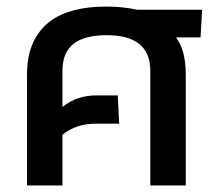

<svg xmlns="http://www.w3.org/2000/svg" viewBox="-20 -570 676 590"><path d="M63 0V-341.8Q63 -441.9 123.3 -495.8Q183.6 -549.8 308.1 -549.8Q356.9 -549.8 401.9 -540H601.1L596.2 -455.1H521Q550.8 -415 550.8 -341.8V0H441.9V-352.1Q441.9 -461.9 308.1 -461.9Q239.7 -461.9 205.8 -435.3Q171.9 -408.7 171.9 -352.1V-241.2Q215.3 -276.9 276.9 -276.9H341.8L346.2 -189.9H273.9Q213.4 -189.9 171.9 -155.8V0Z"/></svg>

Font: Kanit
Style: Regular
Weight: 400
Designer: Katatrad Team
Foundry: CadsonDemak
Version: Version 1.000;PS 001.000;hotconv 1.0.88;makeotf.lib2.5.64775